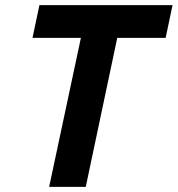

<svg xmlns="http://www.w3.org/2000/svg" viewBox="-20 -730 694 750"><path d="M172 0 296 -582H107L134 -710H654L627 -582H438L315 0Z"/></svg>

Font: Geist Mono
Style: Bold Italic
Weight: 700
Italic angle: -12°
Monospace: yes
Designer: Basement.studio, Andrés Briganti, Mateo Zaragoza
Foundry: Basement.studio, Vercel, Andrés Briganti, Guido Ferreyra, Mateo Zaragoza
Version: Version 1.500; ttfautohint (v1.8.4.7-5d5b)